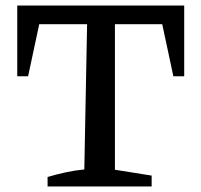

<svg xmlns="http://www.w3.org/2000/svg" viewBox="-20 -670 724 690"><path d="M642 -650V-396H603L563 -583H393V-60L525 -39V0H151V-34Q185 -44 217.5 -51Q250 -58 283 -61L293 -583H121L81 -396H42V-650Z"/></svg>

Font: Piazzolla SC Medium
Style: Regular
Weight: 500
Designer: Juan Pablo del Peral
Foundry: Huerta Tipografica
Version: Version 1.330